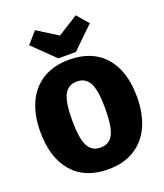

<svg xmlns="http://www.w3.org/2000/svg" viewBox="-173 -1079 1037 1213"><g transform="rotate(-20 345.0 -472.5)"><path d="M670 -349Q670 -236 632 -153Q594 -70 521 -25Q448 20 345 20Q189 20 104.5 -77.5Q20 -175 20 -349Q20 -462 58 -544.5Q96 -627 169 -671.5Q242 -716 345 -716Q501 -716 585.5 -619.5Q670 -523 670 -349ZM234 -349Q234 -229 260 -177.5Q286 -126 345 -126Q405 -126 430.5 -177Q456 -228 456 -349Q456 -469 430 -519.5Q404 -570 345 -570Q286 -570 260 -519.5Q234 -469 234 -349ZM549 -888 404 -747H286L141 -888L208 -965L345 -879L482 -965Z"/></g></svg>

Font: FiraGO Heavy
Style: Regular
Weight: 900
Designer: bBox Type
Foundry: bBox Type GmbH
Version: Version 1.001